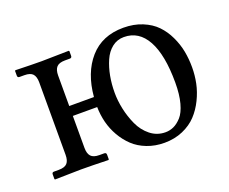

<svg xmlns="http://www.w3.org/2000/svg" viewBox="-83 -571 851 713"><g transform="rotate(-20 343.0 -215.0)"><path d="M449.2 -408.7Q422.4 -408.7 402.1 -392.6Q381.8 -376.5 370.1 -349.6Q358.4 -322.8 352.5 -291.3Q346.7 -259.8 346.7 -225.6Q346.7 -194.3 353.8 -161.1Q360.8 -127.9 375.2 -96.2Q389.6 -64.5 415.5 -43.9Q441.4 -23.4 474.6 -23.4Q491.7 -23.4 507.3 -30.5Q522.9 -37.6 538.1 -54.2Q553.2 -70.8 562.3 -104.2Q571.3 -137.7 571.3 -184.6Q571.3 -293.9 539.8 -351.3Q508.3 -408.7 449.2 -408.7ZM269 -237.3Q276.9 -330.1 325.9 -386Q375 -441.9 459 -441.9Q500.5 -441.9 533.7 -428.2Q566.9 -414.6 588.1 -392.6Q609.4 -370.6 623.5 -340.8Q637.7 -311 643.6 -280.3Q649.4 -249.5 649.4 -216.8Q649.4 -185.5 643.1 -154.5Q636.7 -123.5 621.8 -93Q606.9 -62.5 585.4 -39.6Q564 -16.6 531 -2.2Q498 12.2 458 12.2Q420.9 12.2 389.4 0Q357.9 -12.2 336.2 -32.7Q314.5 -53.2 298.8 -80.3Q283.2 -107.4 275.6 -137.2Q268.1 -167 267.6 -198.2H171.4V-71.8Q171.4 -49.3 181.2 -38.6Q190.9 -27.8 214.4 -27.8H233.4Q241.7 -27.8 241.7 -19.5V-1L239.7 1Q171.4 -1 132.3 -1L28.8 1L26.9 -1V-19.5Q26.9 -27.8 34.7 -27.8H53.7Q77.6 -27.8 87.2 -38.6Q96.7 -49.3 96.7 -71.8V-357.9Q96.7 -380.4 87.2 -391.1Q77.6 -401.9 53.7 -401.9H34.7Q26.9 -401.9 26.9 -410.2V-428.7L28.8 -430.7Q96.7 -428.7 132.3 -428.7L239.7 -430.7L241.7 -428.7V-410.2Q241.7 -401.9 233.4 -401.9H214.4Q190.9 -401.9 181.2 -391.1Q171.4 -380.4 171.4 -357.9V-237.3Z"/></g></svg>

Font: Libertinage
Style: b
Weight: 400
Designer: OSP
Foundry: OSP
Version: Version 1.0; 2008; OFL relea